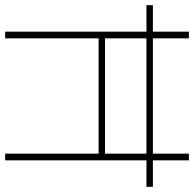

<svg xmlns="http://www.w3.org/2000/svg" viewBox="-24 -730 754 746"><g transform="rotate(90 353.0 -357.0)"><path d="M103 0V-549H0V-574H103V-714H129V-574H577V-714H603V-574H706V-549H603V0H577V-363H129V0ZM129 -388H577V-549H129Z"/></g></svg>

Font: Noto Sans Tamil Thin
Style: Regular
Weight: 100
Designer: Jelle Bosma - Monotype Design Team
Foundry: Monotype Imaging Inc.
Version: Version 2.004; ttfautohint (v1.8.4.7-5d5b)